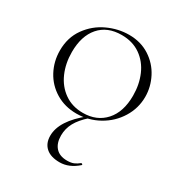

<svg xmlns="http://www.w3.org/2000/svg" viewBox="-177 -601 934 998"><g transform="rotate(30 289.5 -102.5)"><path d="M37 -230Q37 -308 78 -365Q119 -422 181.5 -451Q244 -480 309 -480Q379 -480 432 -446Q485 -412 513.5 -357Q542 -302 542 -242Q542 -174 506 -115.5Q470 -57 408.5 -22.5Q347 12 275 12Q205 12 150.5 -21Q96 -54 66.5 -109.5Q37 -165 37 -230ZM484 -216Q484 -283 460 -338.5Q436 -394 389 -427Q342 -460 276 -460Q190 -460 142.5 -405Q95 -350 95 -254Q95 -186 119.5 -130Q144 -74 191 -41Q238 -8 302 -8Q385 -8 434.5 -63Q484 -118 484 -216ZM263 150Q263 196 286.5 222Q310 248 355 248Q379 248 394.5 241.5Q410 235 426 222H428Q431 222 433.5 225Q436 228 433 230Q382 275 326 275Q272 275 243.5 249.5Q215 224 215 179Q215 89 334 -6L345 -1Q302 37 282.5 73Q263 109 263 150Z"/></g></svg>

Font: Cormorant Unicase Light
Style: Regular
Weight: 300
Designer: Christian Thalmann (Catharsis Fonts)
Foundry: Catharsis Fonts
Version: Version 4.000